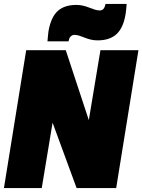

<svg xmlns="http://www.w3.org/2000/svg" viewBox="-22 -955 723 975"><path d="M-2 0 111 -700H312L429 -345L488 -700H681L568 0H367L245 -332L190 0ZM219 -745Q220 -759 221.5 -771.5Q223 -784 224 -795Q236 -866 270 -898Q304 -930 366 -930Q384 -930 400.5 -926Q417 -922 432 -916Q447 -910 460 -906Q473 -902 485 -902Q490 -902 494 -903.5Q498 -905 501 -907.5Q504 -910 506 -913Q509 -918 510.5 -922.5Q512 -927 514 -935H621Q620 -922 619 -909Q618 -896 616 -885Q605 -815 570.5 -782.5Q536 -750 474 -750Q455 -750 438.5 -754Q422 -758 407.5 -764Q393 -770 380 -774Q367 -778 355 -778Q348 -778 342 -774Q336 -770 332 -764Q330 -760 329 -756.5Q328 -753 326 -745Z"/></svg>

Font: Georama ExtraCondensed Thin Black
Style: Italic
Weight: 900
Italic angle: -9°
Version: Version 1.001